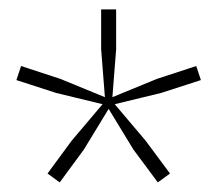

<svg xmlns="http://www.w3.org/2000/svg" viewBox="-20 -828 464 410"><path d="M225 -605.5 291 -527.5 343 -457.5 317 -438.5 265 -508.5 212 -595.5 159 -508.5 107.5 -438.5 81.5 -457.5 133 -527.5 199 -605.5 100 -629.5 15 -657 25 -687 109 -659.5 204 -620.5 196 -722.5V-808H228V-722.5L220 -620.5L315 -659.5L399 -687L409 -657L324 -629.5Z"/></svg>

Font: Encode Sans SemiCondensed SemiCondensed Thin
Style: Regular
Weight: 100
Width: 4
Designer: Multiple Designers
Foundry: Impallari Type
Version: Version 3.000; ttfautohint (v1.8.3) -l 8 -r 50 -G 200 -x 14 